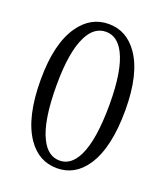

<svg xmlns="http://www.w3.org/2000/svg" viewBox="-136 -820 799 927"><g transform="rotate(20 263.0 -357.0)"><path d="M264.6 13.7Q170.9 13.7 113.3 -70.3Q45.9 -168.9 45.9 -362.3Q45.9 -547.9 113.3 -643.6Q171.9 -726.6 264.2 -726.6Q356.4 -726.6 414.1 -643.6Q480.5 -547.9 480.5 -362.3Q480.5 -168.9 414.1 -70.3Q357.4 13.7 264.6 13.7ZM264.6 -25.4Q323.2 -25.4 357.4 -94.7Q399.4 -179.7 399.4 -362.3Q399.4 -537.1 357.4 -619.1Q323.2 -686.5 264.6 -686.5Q204.1 -686.5 169.9 -619.1Q127 -537.1 127 -362.3Q127 -178.7 169.9 -94.7Q204.1 -25.4 264.6 -25.4Z"/></g></svg>

Font: Bpmf GenYo Min R
Style: R
Weight: 400
Foundry: But Ko
Version: Version 1.320